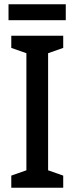

<svg xmlns="http://www.w3.org/2000/svg" viewBox="-20 -882 351 902"><path d="M289 -862H20V-787H289ZM277 0V-57L206 -82V-632L277 -657V-714H33V-657L104 -632V-82L33 -57V0Z"/></svg>

Font: Noto Sans Gurmukhi UI Condensed Medium
Style: Regular
Weight: 500
Width: 3
Designer: Jelle Bosma - Monotype Design Team
Foundry: Monotype Imaging Inc.
Version: Version 2.004